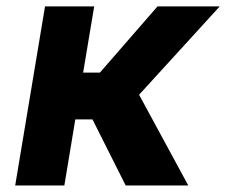

<svg xmlns="http://www.w3.org/2000/svg" viewBox="-20 -565 711 585"><path d="M267 -545.5H117.2L26.3 0H176.1L209.5 -201.3H261.7L362.9 0H553.6L403.8 -276.3L649.5 -545.5H459.9L284.4 -343.8H233.3Z"/></svg>

Font: Margiela Sans
Style: Bold Italic
Weight: 700
Italic angle: -9.39999°
Designer: Stefan Endress, Andreas Faust
Version: Version 1.100;FEAKit 1.0